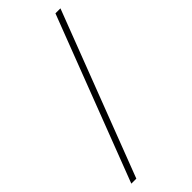

<svg xmlns="http://www.w3.org/2000/svg" viewBox="-240 -761 814 814"><g transform="rotate(-45 166.5 -354.0)"><path d="M10 15 293 -723H323L40 15Z"/></g></svg>

Font: Kalnia SemiExpanded
Style: Bold
Weight: 700
Width: 6
Designer: Frida Medrano
Foundry: Frida Medrano
Version: Version 1.105